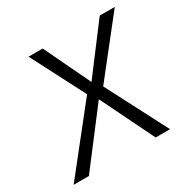

<svg xmlns="http://www.w3.org/2000/svg" viewBox="-152 -637 739 752"><g transform="rotate(-30 217.0 -261.5)"><path d="M266 -276 409 0H344L226 -241L42 0H-27L196 -281L71 -523H135L235 -314L393 -523H461Z"/></g></svg>

Font: Fira Sans Light
Style: Italic
Weight: 300
Italic angle: -8°
Designer: bBox Type GmbH & Carrois Corporate GbR & Edenspiekermann AG
Foundry: bBox Type GmbH & Carrois Corporate GbR & Edenspiekermann AG
Version: Version 4.301